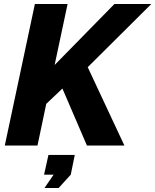

<svg xmlns="http://www.w3.org/2000/svg" viewBox="-20 -730 779 963"><path d="M155 -710H319L254 -404L554 -710H739L420 -393L604 0H416L293 -286L212 -209L168 0H4ZM203 213 249 146H201L223 47H355L335 146L274 213Z"/></svg>

Font: Raleway Thin ExtraBold
Style: Italic
Weight: 800
Italic angle: -12°
Version: Version 4.026